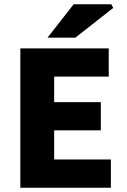

<svg xmlns="http://www.w3.org/2000/svg" viewBox="-20 -877 591 897"><path d="M75 0V-651H488V-519H233V-400H451V-268H233V-132H498V0ZM202 -701 324 -857H500L509 -840L332 -701Z"/></svg>

Font: Mada ExtraBold
Style: Regular
Weight: 800
Designer: Khaled Hosny
Version: Version 1.5